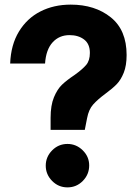

<svg xmlns="http://www.w3.org/2000/svg" viewBox="-20 -799 601 831"><path d="M199 -289Q199 -343 213.5 -378Q228 -413 248.5 -432.5Q269 -452 302 -474Q337 -499 353 -518Q369 -537 369 -570Q369 -609 344 -628Q319 -647 281 -647Q236 -647 207.5 -615.5Q179 -584 175 -524H24Q27 -605 62 -662.5Q97 -720 155 -749.5Q213 -779 286 -779Q391 -779 459.5 -724Q528 -669 528 -561Q528 -515 515.5 -484Q503 -453 485 -434.5Q467 -416 437 -394Q402 -368 383 -346.5Q364 -325 357 -288L347 -237H199ZM178 -82Q178 -120 205.5 -148Q233 -176 272 -176Q310 -176 338 -148.5Q366 -121 366 -83Q366 -44 338.5 -16Q311 12 272 12Q233 12 205.5 -16Q178 -44 178 -82Z"/></svg>

Font: Open Sauce Sans Black
Style: Regular
Weight: 900
Designer: Alfredo Marco Pradil
Foundry: Creative Sauce Fz LLC
Version: Version 1.477